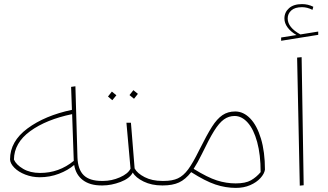

<svg xmlns="http://www.w3.org/2000/svg" viewBox="-20 -905 1601 937"><path d="M496 -11 482 0H475Q419 0 384.5 -26Q350 -52 342 -100Q312 -74 267.5 -57Q223 -40 174 -40Q137 -40 103.5 -53Q70 -66 50 -86.5Q30 -107 29 -127Q29 -215 114 -278Q199 -341 331 -369L327 -481L348 -484L358 -137Q360 -78 388.5 -50Q417 -22 477 -22H484ZM176 -61Q268 -61 340 -120L332 -348Q206 -322 127.5 -265Q49 -208 48 -126Q59 -101 93 -81Q127 -61 176 -61Z M786 -11 771 0Q720 0 681 -19Q642 -38 628 -63Q613 -34 568 -17Q523 0 481 0L467 -10L483 -22Q525 -22 565 -39.5Q605 -57 617 -82L597 -306H619L637 -83Q650 -59 686 -40.5Q722 -22 772 -22ZM612 -441 631 -465 653 -447 634 -423ZM507 -434 526 -458 548 -440 528 -416Z M1273 -77Q1270 -57 1251 -36Q1232 -15 1201 -1.5Q1170 12 1131 12Q1081 12 1031.5 -4.5Q982 -21 913 -65Q885 -29 853.5 -14.5Q822 0 775 0H771L756 -11L773 -22H779Q821 -22 848 -34.5Q875 -47 898 -78Q921 -109 952 -172Q990 -248 1014.5 -286.5Q1039 -325 1065.5 -343Q1092 -361 1128 -361Q1168 -361 1201 -327Q1234 -293 1253.5 -228.5Q1273 -164 1273 -77ZM1252 -65Q1252 -150 1235 -212Q1218 -274 1189 -306.5Q1160 -339 1125 -339Q1096 -339 1072.5 -322Q1049 -305 1024.5 -265.5Q1000 -226 965 -153Q945 -112 925 -81Q993 -39 1038.5 -24.5Q1084 -10 1130 -10Q1178 -10 1204.5 -25Q1231 -40 1252 -65Z M1443 1 1430 -624 1452 -626 1462 -1ZM1533 -751V-735L1352 -706V-722L1427 -734Q1399 -750 1383.5 -771Q1368 -792 1368 -815Q1368 -845 1390.5 -865Q1413 -885 1454 -885Q1483 -885 1509 -872L1505 -857Q1479 -870 1454 -870Q1419 -870 1401.5 -854Q1384 -838 1384 -815Q1384 -771 1446 -737Z"/></svg>

Font: FiraGO Thin
Style: Italic
Weight: 100
Italic angle: -8°
Designer: bBox Type GmbH
Foundry: bBox Type GmbH
Version: Version 1.001